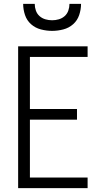

<svg xmlns="http://www.w3.org/2000/svg" viewBox="-20 -975 540 995"><path d="M74 0V-735H434V-680H135V-410H379V-355H135V-55H434V0ZM250 -815Q221 -815 192 -822.5Q163 -830 141 -849.5Q119 -869 109.5 -897.5Q100 -926 100 -955H160Q160 -937 166 -920Q172 -903 185 -891.5Q198 -880 215 -875Q232 -870 250 -870Q268 -870 285 -875Q302 -880 315 -891.5Q328 -903 334 -920Q340 -937 340 -955H400Q400 -926 390.5 -897.5Q381 -869 359 -849.5Q337 -830 308 -822.5Q279 -815 250 -815Z"/></svg>

Font: Iosevka SS18 Light
Style: Regular
Weight: 300
Monospace: yes
Designer: Belleve Invis
Foundry: Belleve Invis
Version: Version 25.1.1; ttfautohint (v1.8.4)